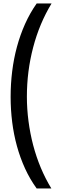

<svg xmlns="http://www.w3.org/2000/svg" viewBox="-20 -820 340 1084"><path d="M40 -273.4Q40 -346.7 48.8 -417.7Q57.6 -488.8 75.7 -555.7Q93.8 -622.6 121.3 -684.3Q148.9 -746.1 187 -800.3H271Q202.6 -687.5 167.2 -552.5Q131.8 -417.5 131.8 -274.4Q131.8 -205.1 140.9 -136Q149.9 -66.9 167.2 -0.7Q184.6 65.4 210.4 127.2Q236.3 189 270 244.1H187Q148.9 191.4 121.3 131.1Q93.8 70.8 75.7 5.1Q57.6 -60.5 48.8 -130.6Q40 -200.7 40 -273.4Z"/></svg>

Font: Noto Sans Malayalam
Style: Regular
Weight: 400
Designer: Monotype Design team
Foundry: Monotype Imaging Inc.
Version: Version 1.02